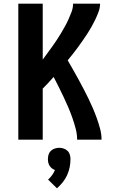

<svg xmlns="http://www.w3.org/2000/svg" viewBox="-20 -755 640 1038"><path d="M79 0V-735H211V-433Q224 -451 237 -468.5Q250 -486 262.5 -503.5Q275 -521 287 -539Q299 -557 310 -575.5Q321 -594 331.5 -613Q342 -632 351 -652Q360 -672 367.5 -692.5Q375 -713 375 -735H521Q521 -713 513 -691.5Q505 -670 495.5 -650Q486 -630 475 -610.5Q464 -591 452 -572.5Q440 -554 427 -535.5Q414 -517 401 -499Q388 -481 374 -463.5Q360 -446 346 -429Q361 -403 375.5 -377.5Q390 -352 404 -326.5Q418 -301 431.5 -275Q445 -249 458 -222.5Q471 -196 482.5 -169Q494 -142 504 -114Q514 -86 521.5 -57.5Q529 -29 529 0H397Q397 -30 389 -60Q381 -90 371 -118.5Q361 -147 349 -175Q337 -203 324 -230.5Q311 -258 297.5 -285Q284 -312 270 -339Q256 -323 241 -307Q226 -291 211 -276V0ZM288 263 240 216Q252 205 261.5 192Q271 179 277 164Q268 161 260.5 155Q253 149 248 141Q243 133 241 124Q239 115 239 105Q239 93 242.5 81Q246 69 255 60.5Q264 52 276 48Q288 44 300 44Q312 44 324 48Q336 52 345 60.5Q354 69 357.5 81Q361 93 361 105Q361 128 356.5 150Q352 172 342.5 192.5Q333 213 319 230.5Q305 248 288 263Z"/></svg>

Font: Iosevka Curly XBdEx
Style: Regular
Weight: 800
Width: 7
Monospace: yes
Designer: Belleve Invis
Foundry: Belleve Invis
Version: Version 11.1.0; ttfautohint (v1.8.3)